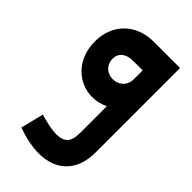

<svg xmlns="http://www.w3.org/2000/svg" viewBox="-39 -772 1093 1093"><g transform="rotate(-45 508.0 -225.0)"><path d="M724 -450C577 -450 488 -349 488 -236C488 -203 496 -170 511 -141H294C222 -141 194 -168 194 -232C194 -270 205 -316 219 -365L81 -399C60 -342 46 -281 46 -225C46 -89 128 0 279 0H959V-213C959 -351 865 -450 724 -450ZM725 -141C678 -141 643 -178 643 -226C643 -275 677 -309 725 -309C771 -309 799 -275 799 -217V-141Z"/></g></svg>

Font: UULA Sans
Style: Bold
Weight: 700
Designer: Mohamed Gaber, Laura Garcia Mut
Foundry: Kief Type Foundry
Version: Version 3.006;hotconv 1.0.109;makeotfexe 2.5.65596